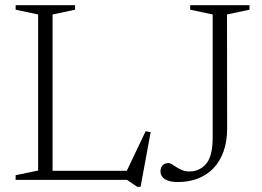

<svg xmlns="http://www.w3.org/2000/svg" viewBox="-20 -696 1015 743"><path d="M524 27H511L471.5 0H151.5V-35H505L463 -19L543.5 -188L563 -184.5ZM183.5 -640V0H40.5V-18L127.5 -36V-640L40.5 -658.5V-676H270.5V-658.5ZM859 -199Q859 -148.5 845 -109.8Q831 -71 805.5 -44.5Q780 -18 745 -4.8Q710 8.5 668 8.5Q646.5 8.5 631.5 3.5Q616.5 -1.5 608.8 -11Q601 -20.5 601 -33Q601 -46.5 609 -55.8Q617 -65 632.5 -65Q638 -65 645.5 -60.2Q653 -55.5 663 -49Q673 -42.5 685.2 -37.5Q697.5 -32.5 712.5 -32.5Q752.5 -32.5 777.8 -62.2Q803 -92 803 -163V-640L716 -658.5V-676H945.5V-658.5L858.5 -640Z"/></svg>

Font: Newsreader 16pt 16pt Light
Style: Regular
Weight: 300
Version: Version 1.003